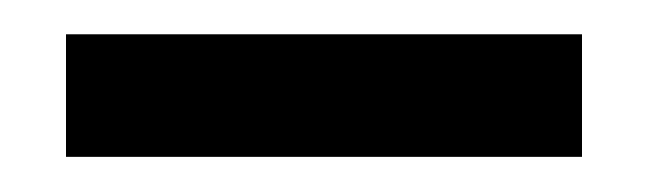

<svg xmlns="http://www.w3.org/2000/svg" viewBox="-20 -738 386 112"><path d="M18.5 -646.5H319.5V-718H18.5Z"/></svg>

Font: Anybody Condensed Black
Style: Regular
Weight: 900
Width: 3
Designer: Tyler Finck
Foundry: Etcetera Type Company
Version: Version 1.113;gftools[0.9.25]